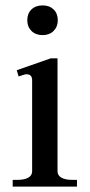

<svg xmlns="http://www.w3.org/2000/svg" viewBox="-20 -691 333 711"><path d="M81 -616Q81 -641 96.5 -656Q112 -671 138 -671Q163 -671 178.5 -656Q194 -641 194 -616Q194 -592 178.5 -576.5Q163 -561 138 -561Q112 -561 96.5 -576.5Q81 -592 81 -616ZM27 -25H46Q70 -25 84.5 -33Q99 -41 99 -57V-394Q99 -416 78 -416Q73 -416 63 -412.5Q53 -409 49 -408L42 -431L168 -475H193V-57Q193 -41 207.5 -33Q222 -25 246 -25H265V0H27Z"/></svg>

Font: TavirajRegular
Style: Regular
Weight: 400
Designer: Katatrad Team
Foundry: CadsonDemak
Version: Version 1.001